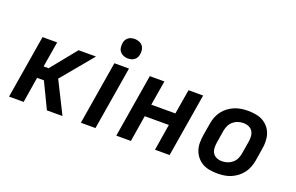

<svg xmlns="http://www.w3.org/2000/svg" viewBox="-92 -1112 2284 1482"><g transform="rotate(20 1050.0 -371.0)"><path d="M44 0 130 -520H250L215 -310H256L426 -520H569L353 -260L483 0H355L254 -210H198L164 0Z M634 0 720 -520H840L754 0ZM804 -590Q785 -590 768 -597Q751 -604 739.5 -618Q728 -632 725.5 -651Q723 -670 726 -689Q728 -703 735 -715Q742 -727 753.5 -735.5Q765 -744 778.5 -747Q792 -750 805 -750Q824 -750 841.5 -743Q859 -736 870 -722Q881 -708 884 -689Q887 -670 883 -651Q881 -637 874 -625Q867 -613 855.5 -604.5Q844 -596 830.5 -593Q817 -590 804 -590Z M925 0 1011 -520H1131L1097 -317H1295L1329 -520H1449L1363 0H1243L1278 -216H1080L1045 0Z M1756 8Q1724 8 1692.5 2.5Q1661 -3 1635 -17.5Q1609 -32 1589.5 -55.5Q1570 -79 1560 -108Q1550 -137 1550 -169Q1550 -201 1555 -233L1572 -333Q1576 -360 1586 -387Q1596 -414 1614 -438Q1632 -462 1656 -480Q1680 -498 1707 -509Q1734 -520 1761.5 -524Q1789 -528 1817 -528Q1849 -528 1880.5 -522.5Q1912 -517 1938.5 -502.5Q1965 -488 1984.5 -464.5Q2004 -441 2013.5 -412Q2023 -383 2023.5 -351Q2024 -319 2018 -287L2002 -187Q1997 -160 1987 -133Q1977 -106 1959 -82Q1941 -58 1917 -40Q1893 -22 1866.5 -11Q1840 0 1812 4Q1784 8 1756 8ZM1758 -93Q1780 -93 1802 -100Q1824 -107 1842.5 -122.5Q1861 -138 1871 -159.5Q1881 -181 1884 -203L1901 -303Q1905 -327 1903.5 -350Q1902 -373 1891 -391Q1880 -409 1859.5 -418Q1839 -427 1815 -427Q1793 -427 1771 -420Q1749 -413 1731 -397.5Q1713 -382 1703 -360.5Q1693 -339 1689 -317L1673 -217Q1669 -193 1670 -170Q1671 -147 1682 -129Q1693 -111 1713.5 -102Q1734 -93 1758 -93Z"/></g></svg>

Font: Iosevka Aile
Style: Bold Italic
Weight: 700
Italic angle: -9°
Designer: Belleve Invis
Foundry: Belleve Invis
Version: Version 28.0.1; ttfautohint (v1.8.4)